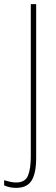

<svg xmlns="http://www.w3.org/2000/svg" viewBox="-65 -734 271 929"><path d="M13 175Q-19 175 -45 163V138Q-31 142 -16.5 145.5Q-2 149 13 149Q57 149 70.5 115.5Q84 82 84 23V-714H110V30Q110 104 88 139.5Q66 175 13 175Z"/></svg>

Font: Noto Sans Thai Looped ExtraCondensed Thin
Style: Regular
Weight: 100
Width: 2
Designer: Sasikarn Vongin, Ben Mitchell
Foundry: The Fontpad Ltd
Version: Version 1.001; ttfautohint (v1.8.4.7-5d5b)